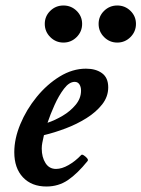

<svg xmlns="http://www.w3.org/2000/svg" viewBox="-20 -666 515 699"><path d="M149 13Q95 13 63.5 -20.5Q32 -54 32 -112Q32 -161 54 -214Q76 -267 113.5 -313Q151 -359 197.5 -387.5Q244 -416 293 -416Q329 -416 351.5 -399.5Q374 -383 374 -348Q374 -314 352 -286Q330 -258 295 -236Q260 -214 219 -198.5Q178 -183 140 -174Q136 -156 134 -146Q132 -136 132 -125Q132 -94 145.5 -72.5Q159 -51 184 -51Q205 -51 229.5 -65Q254 -79 275 -101Q278 -105 285 -100.5Q292 -96 297 -90Q302 -84 299 -80Q262 -34 227.5 -10.5Q193 13 149 13ZM153 -219Q180 -228 208 -244.5Q236 -261 255.5 -284.5Q275 -308 275 -336Q275 -350 269 -359Q263 -368 252 -368Q232 -368 213 -343Q194 -318 178.5 -283.5Q163 -249 153 -219ZM211 -511Q183 -511 163 -531Q143 -551 143 -579Q143 -607 163 -626.5Q183 -646 211 -646Q239 -646 259 -626.5Q279 -607 279 -579Q279 -551 259 -531Q239 -511 211 -511ZM407 -511Q379 -511 359 -531Q339 -551 339 -579Q339 -607 359 -626.5Q379 -646 407 -646Q435 -646 455 -626.5Q475 -607 475 -579Q475 -551 455 -531Q435 -511 407 -511Z"/></svg>

Font: Junicode
Style: Bold Italic
Weight: 700
Italic angle: -11°
Designer: Peter S. Baker
Version: Version 2.100; ttfautohint (v1.8.4)